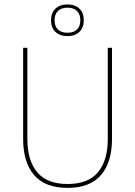

<svg xmlns="http://www.w3.org/2000/svg" viewBox="-20 -860 625 888"><path d="M292.5 9Q189 9 138 -50Q87 -109 87 -217.5V-639H106.5V-217.5Q106.5 -118 152 -63.5Q197.5 -9 292.5 -9Q388 -9 433.2 -63.5Q478.5 -118 478.5 -217.5V-639H498V-217.5Q498 -109 446.8 -50Q395.5 9 292.5 9ZM216 -765.5V-766.5Q216 -800.5 236.5 -820Q257 -839.5 292 -839.5Q327 -839.5 347.2 -820Q367.5 -800.5 367.5 -766.5V-765.5Q367.5 -732 347.2 -712.5Q327 -693 292 -693Q257 -693 236.5 -712.5Q216 -732 216 -765.5ZM232.5 -765.5Q232.5 -738.5 248 -723.5Q263.5 -708.5 292 -708.5Q320.5 -708.5 336 -723.5Q351.5 -738.5 351.5 -765.5V-766.5Q351.5 -794 336 -809.2Q320.5 -824.5 292 -824.5Q263.5 -824.5 248 -809.2Q232.5 -794 232.5 -766.5Z"/></svg>

Font: Anek Latin Thin
Style: Regular
Weight: 250
Designer: Yesha Goshar
Foundry: Ek Type
Version: Version 1.003